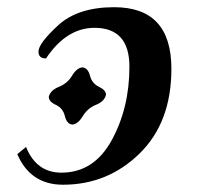

<svg xmlns="http://www.w3.org/2000/svg" viewBox="-20 -504 560 536"><path d="M155.8 11.7Q64.9 11.7 28.3 -73.7L52.7 -93.8Q81.5 -22 151.4 -22Q242.2 -22 291.7 -112.3Q341.3 -202.6 341.3 -317.9Q341.3 -426.3 243.7 -426.3Q165.5 -426.3 108.4 -340.8Q87.4 -340.8 87.4 -359.9Q87.4 -382.8 142.3 -433.3Q197.3 -483.9 298.8 -483.9Q458.5 -483.9 458.5 -312Q458.5 -162.1 369.4 -75.2Q280.3 11.7 155.8 11.7ZM182.1 -156.2Q166.5 -157.7 161.1 -179.9Q155.8 -202.1 136 -211.2Q116.2 -220.2 116.2 -233.9Q120.6 -252 144.3 -261.5Q168 -271 181.2 -292.7Q194.3 -314.5 210 -315.9Q225.6 -314.5 231.2 -292.7Q236.8 -271 256.3 -261.7Q275.9 -252.4 275.9 -239.3Q271.5 -220.7 248 -211.4Q224.6 -202.1 211.2 -179.9Q197.8 -157.7 182.1 -156.2Z"/></svg>

Font: Kelvinch
Style: Bold Italic
Weight: 700
Italic angle: -10°
Designer: Paul James Miller
Foundry: High-Logic / Made with FontCreator
Version: Version 3.30 September 23, 2016